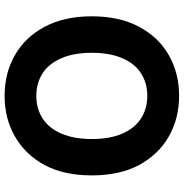

<svg xmlns="http://www.w3.org/2000/svg" viewBox="-2 -774 787 822"><g transform="rotate(90 391.0 -363.5)"><path d="M731.4 -363.8Q731.4 -244.1 687 -161.1Q642.1 -78.6 564.5 -34.2Q487.3 9.8 391.1 9.8Q293.9 9.8 216.8 -34.2Q139.6 -78.1 95.2 -161.6Q50.3 -245.6 50.3 -363.8Q50.3 -481.9 95.2 -565.9Q139.6 -649.4 216.8 -693.4Q293.9 -737.3 391.1 -737.3Q487.3 -737.3 564.5 -693.4Q641.6 -649.4 687 -565.9Q731.4 -482.9 731.4 -363.8ZM488.3 -573.7Q446.3 -601.1 391.1 -601.1Q335.4 -601.1 293.5 -573.7Q252.4 -547.4 229.5 -493.7Q206.5 -440.4 206.5 -363.8Q206.5 -287.1 229.5 -233.9Q252.9 -179.7 293.5 -153.3Q335.4 -126 391.1 -126Q446.3 -126 488.3 -153.3Q529.8 -180.2 552.7 -233.9Q575.7 -287.1 575.7 -363.8Q575.7 -440.4 552.7 -493.7Q529.8 -546.9 488.3 -573.7Z"/></g></svg>

Font: My Font
Style: Bold
Weight: 500
Designer: Rasmus Andersson
Foundry: rsms
Version: Version 0.001